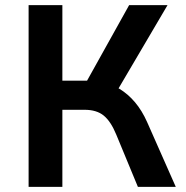

<svg xmlns="http://www.w3.org/2000/svg" viewBox="-20 -725 721 745"><path d="M91 0V-705H222V-412H327L305 -389L481 -705H630L430 -365L371 -407Q411 -400 444 -380Q477 -360 504 -328Q531 -296 551 -251L662 0H515L431 -203Q410 -254 382.5 -276.5Q355 -299 308 -299H222V0Z"/></svg>

Font: Nunito Sans 7pt SemiCondensed
Style: Bold
Weight: 700
Width: 4
Designer: Vernon Adams
Foundry: Vernon Adams
Version: Version 3.101;gftools[0.9.27]